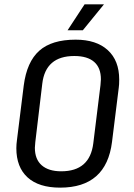

<svg xmlns="http://www.w3.org/2000/svg" viewBox="-20 -849 616 881"><path d="M527 -484Q527 -460 525 -447L494 -198Q468 12 256 12Q158 12 106.5 -35Q55 -82 55 -169Q55 -187 58 -208L89 -457Q103 -565 160 -616Q217 -667 327 -667Q422 -667 474.5 -619Q527 -571 527 -484ZM174 -465 142 -197Q140 -179 140 -171Q140 -118 171.5 -90.5Q203 -63 261 -63Q392 -63 408 -191L441 -458Q443 -476 443 -485Q443 -538 412 -565Q381 -592 321 -592Q189 -592 174 -465ZM360 -710H290L368 -829H457Z"/></svg>

Font: Ropa Sans
Style: Italic
Weight: 400
Version: Version 1.100